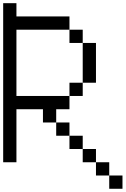

<svg xmlns="http://www.w3.org/2000/svg" viewBox="-20 -1020 790 1207"><path d="M0 0V-1000H83.3V-916.7H416.7V-833.3H83.3V-416.7H416.7V-333.3H333.3V-250H250V-333.3H83.3V0ZM750 83.3V166.7H666.7V83.3ZM333.3 -166.7V-250H416.7V-166.7ZM500 -166.7V-83.3H416.7V-166.7ZM500 -83.3H583.3V0H500ZM500 -416.7H416.7V-500H500ZM500 -500V-750H583.3V-500ZM500 -833.3V-750H416.7V-833.3ZM666.7 0V83.3H583.3V0Z"/></svg>

Font: Galmuri11 Regular
Style: Regular
Weight: 400
Designer: Minseo Lee (Quiple)
Version: Version 2.356;hotconv 1.1.0;makeotfexe 2.6.0 DEVELOPMENT